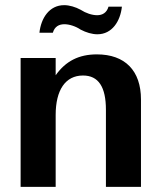

<svg xmlns="http://www.w3.org/2000/svg" viewBox="-20 -725 626 745"><path d="M196 -279C196 -376 234 -432 302 -432C362 -432 391 -388 391 -299V0H527V-339C527 -451 465 -514 356 -514C286 -514 235 -488 196 -433V-500H60V0H196ZM133 -598H185C192 -622 209 -631 230 -631C249 -631 274 -623 293 -610V-687C273 -698 249 -705 229 -705C171 -705 139 -654 133 -598ZM453 -699H401C394 -675 377 -666 357 -666C337 -666 313 -674 293 -687V-610C314 -599 337 -592 358 -592C415 -592 447 -643 453 -699Z"/></svg>

Font: Perun
Style: Bold
Weight: 700
Foundry: Copyright (c) Stefan Peev, Context Ltd, 2016
Version: Version 1.089